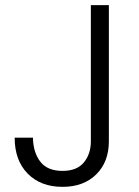

<svg xmlns="http://www.w3.org/2000/svg" viewBox="-20 -719 539 746"><path d="M403 -699V-170Q403 -90 354 -41.5Q305 7 223 7Q138 7 87.5 -44.5Q37 -96 37 -184H108Q109 -127 136.5 -91Q164 -55 223 -55Q279 -55 306 -88Q333 -121 333 -170V-699Z"/></svg>

Font: Poppins-tnum Light
Style: Regular
Weight: 300
Designer: Ninad Kale (Devanagari), Jonny Pinhorn (Latin)
Foundry: Indian Type Foundry
Version: Version 4.004